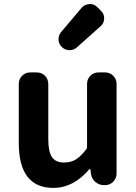

<svg xmlns="http://www.w3.org/2000/svg" viewBox="-20 -919 677 953"><path d="M245.1 13.7Q73.2 13.7 73.2 -210V-502Q73.2 -526.4 89.8 -543Q106.4 -559.6 130.9 -559.6H162.1Q186.5 -559.6 203.1 -543Q219.7 -526.4 219.7 -502V-228.5Q219.7 -165 238.3 -138.7Q256.8 -112.3 297.9 -112.3Q331.1 -112.3 355.5 -127Q379.9 -141.6 407.2 -176.8Q412.1 -181.6 412.1 -189.5V-502Q412.1 -526.4 428.7 -543Q445.3 -559.6 469.7 -559.6H501Q525.4 -559.6 542 -543Q558.6 -526.4 558.6 -502V-57.6Q558.6 -34.2 542 -17.1Q525.4 0 501 0H497.1Q471.7 0 453.1 -16.1Q434.6 -32.2 431.6 -56.6L428.7 -78.1Q427.7 -80.1 425.8 -80.1Q423.8 -80.1 422.9 -78.1Q343.8 13.7 245.1 13.7ZM361.3 -683.6Q345.7 -669.9 325.2 -669.9Q324.2 -669.9 323.2 -669.9Q301.8 -670.9 287.1 -685.5Q270.5 -701.2 270.5 -724.6Q270.5 -744.1 283.2 -759.8L384.8 -879.9Q400.4 -897.5 422.9 -898.4Q424.8 -899.4 425.8 -899.4Q447.3 -899.4 462.9 -883.8L480.5 -866.2Q497.1 -850.6 497.1 -828.1Q497.1 -803.7 478.5 -788.1Z"/></svg>

Font: Gen Jyuu Gothic P Bold
Style: Bold
Weight: 700
Designer: [Source Han Sans]
Ryoko NISHIZUKA  (kana & ideographs); Paul D. Hunt (Latin, Greek & Cyrillic); Wenlong ZHANG  (bopomofo
Version: Version 1.002.20150607